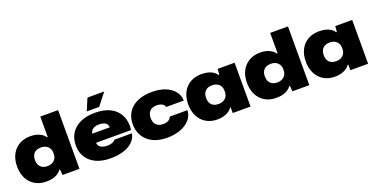

<svg xmlns="http://www.w3.org/2000/svg" viewBox="-25 -1489 4365 2240"><g transform="rotate(-20 2157.0 -369.5)"><path d="M275 8Q216 8 168 -11.5Q120 -31 85 -68Q50 -105 31 -157Q12 -209 12 -273Q12 -359 45 -422Q78 -485 138 -519.5Q198 -554 277 -554Q316 -554 351 -545Q386 -536 413.5 -518.5Q441 -501 458 -475H466V-729H687V0H477L471 -70H463Q440 -36 394 -14Q348 8 275 8ZM347 -157Q384 -157 410.5 -171Q437 -185 451 -210Q465 -235 465 -267V-279Q465 -311 451 -335.5Q437 -360 411 -374Q385 -388 347 -388Q313 -388 287.5 -375Q262 -362 248 -336.5Q234 -311 234 -273Q234 -236 248 -210Q262 -184 287.5 -170.5Q313 -157 347 -157Z M1074 10Q968 10 893.5 -25Q819 -60 779.5 -122.5Q740 -185 740 -268Q740 -359 782 -422.5Q824 -486 900 -519.5Q976 -553 1078 -553Q1196 -553 1273.5 -511Q1351 -469 1385.5 -394Q1420 -319 1408 -219H973Q974 -193 988.5 -176Q1003 -159 1028.5 -150.5Q1054 -142 1087 -142Q1122 -142 1150 -153Q1178 -164 1186 -180H1404Q1393 -119 1348.5 -76.5Q1304 -34 1233.5 -12Q1163 10 1074 10ZM966 -324 960 -334H1195L1187 -325Q1186 -352 1174 -371Q1162 -390 1138 -399.5Q1114 -409 1078 -409Q1044 -409 1019.5 -399Q995 -389 981.5 -370Q968 -351 966 -324ZM996 -600 1059 -749H1267L1150 -600Z M1776 10Q1700 10 1639.5 -10Q1579 -30 1536.5 -68Q1494 -106 1471.5 -158.5Q1449 -211 1449 -275Q1449 -342 1473 -394Q1497 -446 1541.5 -481.5Q1586 -517 1648 -535.5Q1710 -554 1786 -554Q1882 -554 1952 -526Q2022 -498 2061.5 -448Q2101 -398 2103 -332H1884Q1881 -349 1868 -361.5Q1855 -374 1834 -381Q1813 -388 1785 -388Q1757 -388 1735 -380Q1713 -372 1699 -356.5Q1685 -341 1677.5 -320.5Q1670 -300 1670 -274Q1670 -234 1684.5 -207.5Q1699 -181 1725 -168.5Q1751 -156 1785 -156Q1809 -156 1829.5 -162Q1850 -168 1864.5 -180.5Q1879 -193 1885 -212H2105Q2102 -143 2057 -93Q2012 -43 1938.5 -16.5Q1865 10 1776 10Z M2400 10Q2341 10 2292.5 -9.5Q2244 -29 2209 -66Q2174 -103 2155 -155Q2136 -207 2136 -271Q2136 -358 2169 -421Q2202 -484 2261.5 -518Q2321 -552 2400 -552Q2449 -552 2485 -542Q2521 -532 2546.5 -514.5Q2572 -497 2587 -473H2595L2601 -544H2811V0H2590V-69H2582Q2557 -32 2508 -11Q2459 10 2400 10ZM2471 -155Q2508 -155 2534.5 -169Q2561 -183 2575 -208Q2589 -233 2589 -265V-277Q2589 -310 2575 -334.5Q2561 -359 2534.5 -373Q2508 -387 2471 -387Q2438 -387 2412.5 -374Q2387 -361 2372.5 -335Q2358 -309 2358 -271Q2358 -233 2372 -207Q2386 -181 2411.5 -168Q2437 -155 2471 -155Z M3129 8Q3070 8 3022 -11.5Q2974 -31 2939 -68Q2904 -105 2885 -157Q2866 -209 2866 -273Q2866 -359 2899 -422Q2932 -485 2992 -519.5Q3052 -554 3131 -554Q3170 -554 3205 -545Q3240 -536 3267.5 -518.5Q3295 -501 3312 -475H3320V-729H3541V0H3331L3325 -70H3317Q3294 -36 3248 -14Q3202 8 3129 8ZM3201 -157Q3238 -157 3264.5 -171Q3291 -185 3305 -210Q3319 -235 3319 -267V-279Q3319 -311 3305 -335.5Q3291 -360 3265 -374Q3239 -388 3201 -388Q3167 -388 3141.5 -375Q3116 -362 3102 -336.5Q3088 -311 3088 -273Q3088 -236 3102 -210Q3116 -184 3141.5 -170.5Q3167 -157 3201 -157Z M3860 10Q3801 10 3752.5 -9.5Q3704 -29 3669 -66Q3634 -103 3615 -155Q3596 -207 3596 -271Q3596 -358 3629 -421Q3662 -484 3721.5 -518Q3781 -552 3860 -552Q3909 -552 3945 -542Q3981 -532 4006.5 -514.5Q4032 -497 4047 -473H4055L4061 -544H4271V0H4050V-69H4042Q4017 -32 3968 -11Q3919 10 3860 10ZM3931 -155Q3968 -155 3994.5 -169Q4021 -183 4035 -208Q4049 -233 4049 -265V-277Q4049 -310 4035 -334.5Q4021 -359 3994.5 -373Q3968 -387 3931 -387Q3898 -387 3872.5 -374Q3847 -361 3832.5 -335Q3818 -309 3818 -271Q3818 -233 3832 -207Q3846 -181 3871.5 -168Q3897 -155 3931 -155Z"/></g></svg>

Font: Mona Sans Expanded Black
Style: Regular
Weight: 900
Width: 7
Designer: Deni Anggara
Foundry: GitHub
Version: Version 2.000